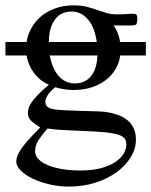

<svg xmlns="http://www.w3.org/2000/svg" viewBox="-31 -480 564 717"><path d="M-10.7 -323.2H68.4Q70.8 -341.8 78.6 -359.4Q90.8 -388.7 113.5 -410.9Q136.2 -433.1 169.4 -446.5Q202.6 -460 244.1 -460Q272.9 -460 293.5 -454.6Q314 -449.2 331.3 -443.1Q348.6 -437 366.2 -431.6Q383.8 -426.3 406.7 -426.3Q421.9 -426.3 431.9 -427Q441.9 -427.7 449.2 -428.2Q456.5 -428.7 462.4 -428.7Q468.8 -428.7 475.6 -427.2Q481.9 -425.8 481.9 -407.7Q481.9 -405.3 481 -398.7Q480 -392.1 477.5 -388.7Q475.1 -386.7 470.9 -386Q466.8 -385.3 461.9 -384.8Q456.5 -384.3 450.2 -384.8H393.1Q405.8 -367.7 412.6 -345.2Q415.5 -335 417.5 -323.2H513.7V-272.9H418Q415.5 -254.4 408.2 -237.3Q396.5 -210 373.8 -189.2Q351.1 -168.5 318.4 -156.2Q285.6 -144 243.7 -144Q226.6 -144 209.5 -146.5Q192.4 -148.9 175.3 -154.3Q165.5 -147 156.7 -137.2Q147.9 -127.4 143.1 -117.4Q138.2 -107.4 138.4 -97.9Q138.7 -88.4 146 -81.5Q148.9 -78.6 153.1 -76.7Q157.2 -74.7 164.6 -73Q171.9 -71.3 183.6 -70.1Q195.3 -68.8 213.6 -68.1Q231.9 -67.4 258.1 -66.4Q284.2 -65.4 320.3 -64.5Q329.1 -64.5 344 -63.7Q358.9 -63 376.5 -59.8Q394 -56.6 411.6 -50Q429.2 -43.5 443.8 -32Q458.5 -20.5 467.5 -2.4Q476.6 15.6 476.6 41.5Q476.6 75.2 457.5 106.7Q438.5 138.2 404.8 162.8Q371.1 187.5 325.4 202.1Q279.8 216.8 226.1 216.8Q189 216.8 153.6 208.5Q118.2 200.2 90.8 187Q63.5 173.8 46.6 157Q29.8 140.1 29.8 123Q29.8 113.3 33.9 102.1Q38.1 90.8 48.1 76.2Q58.1 61.5 75.4 42Q92.8 22.5 119.1 -3.9Q96.7 -18.1 85 -29.3Q73.2 -40.5 73.2 -57.6Q73.2 -66.4 75.9 -75.9Q78.6 -85.4 86.9 -97.7Q95.2 -109.9 110.6 -126Q126 -142.1 151.4 -163.6Q129.9 -172.9 114 -187.7Q98.1 -202.6 87.4 -220.5Q76.7 -238.3 71.3 -258.3L68.4 -272.9H-10.7ZM440.9 59.6Q440.9 47.9 435.8 39.3Q430.7 30.8 416.7 25.1Q402.8 19.5 378.7 16.1Q354.5 12.7 315.9 10.7Q260.7 8.3 218.3 6.3Q175.8 4.4 146 0Q125 24.4 112.5 43.7Q100.1 63 100.1 85.4Q100.1 101.1 112.3 114Q124.5 127 147 136.5Q169.4 146 200.4 151.4Q231.4 156.7 269 156.7Q313 156.7 345.2 148.2Q377.4 139.6 398.7 125.7Q419.9 111.8 430.4 94.5Q440.9 77.1 440.9 59.6ZM326.2 -345.7Q319.8 -374 307.1 -394.3Q294.4 -414.6 276.6 -425.8Q258.8 -437 235.8 -437Q218.3 -437 202.9 -430.4Q187.5 -423.8 176 -409.4Q164.6 -395 157.7 -373Q151.4 -352.1 151.4 -323.2H330.6Q328.6 -335 326.2 -345.7ZM157.7 -259.3Q164.6 -231.4 177 -211.2Q189.5 -190.9 207.5 -179.7Q225.6 -168.5 249 -168.5Q266.6 -168.5 282 -175Q297.4 -181.6 308.8 -195.6Q320.3 -209.5 326.7 -231Q332 -249 333 -272.9H154.8Z"/></svg>

Font: Doulos SIL Am
Style: Regular
Weight: 400
Designer: Walt Agee, Victor Gaultney, Peter Martin, Debbi Hosken, Becca Hirsbrunner
Foundry: SIL International
Version: Version 5.000